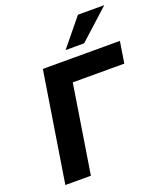

<svg xmlns="http://www.w3.org/2000/svg" viewBox="-167 -1050 990 1159"><g transform="rotate(-20 328.5 -470.0)"><path d="M50 0 162 -705H657L635 -567H304L214 0ZM330 -765 473 -940H642L449 -765Z"/></g></svg>

Font: Nunito Sans 7pt ExtraBold
Style: Italic
Weight: 800
Italic angle: -9°
Designer: Vernon Adams
Foundry: Vernon Adams
Version: Version 3.101;gftools[0.9.27]